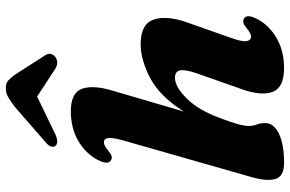

<svg xmlns="http://www.w3.org/2000/svg" viewBox="-188 -795 996 660"><g transform="rotate(-90 310.0 -465.0)"><path d="M575 -79.5Q553 -37.5 508.8 -12Q464.5 13.5 406 13.5Q339.5 13.5 324.5 -25.2Q309.5 -64 332.5 -129L388 -287Q401.5 -326 398.2 -343.8Q395 -361.5 372.5 -361.5Q341.5 -361.5 301.5 -321.2Q261.5 -281 235 -209Q221.5 -173.5 214.2 -148.5Q207 -123.5 207 -108Q207 -93 212 -80.5Q217 -68 217 -51.5Q217 -22 180.5 -4.2Q144 13.5 79.5 13.5Q34 13.5 25 -15.8Q16 -45 31 -97.5L158 -542Q168 -578.5 165.2 -592.2Q162.5 -606 151.5 -606Q139.5 -606 121.5 -590.5Q110.5 -581.5 103.5 -579.5Q96.5 -577.5 90 -581Q71.5 -590.5 90 -626.5Q112 -668.5 155.8 -694Q199.5 -719.5 257.5 -719.5Q321 -719.5 334.8 -681.2Q348.5 -643 328.5 -576.5L256.5 -331Q309 -414 372 -446.8Q435 -479.5 488 -479.5Q557 -479.5 572.5 -435.2Q588 -391 563 -320L508 -164Q495.5 -128 499 -114Q502.5 -100 513.5 -100Q525.5 -100 543.5 -115.5Q554.5 -124.5 561.5 -126.2Q568.5 -128 575 -125Q593.5 -115.5 575 -79.5ZM443 -772Q423.5 -759.5 401 -774.5L308 -835.5L182 -774.5Q151 -759.5 139 -772Q134 -777 136.2 -786.8Q138.5 -796.5 152 -807L273 -912.5Q291.5 -926 305.5 -934.5Q319.5 -943 337 -943Q354.5 -943 363.5 -934.5Q372.5 -926 382.5 -912.5L450.5 -807Q457.5 -796.5 454 -786.8Q450.5 -777 443 -772Z"/></g></svg>

Font: Fraunces 9pt S000
Style: Bold Italic
Weight: 700
Italic angle: -16°
Version: Version 1.000; ttfautohint (v1.8.3)